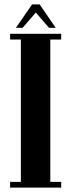

<svg xmlns="http://www.w3.org/2000/svg" viewBox="-20 -854 324 874"><path d="M26 0V-26H75V-674H26V-700H258.5V-674H209V-26H258.5V0ZM52.5 -727.5 126 -834H160.5L233.5 -727.5H203L143 -797L83 -727.5Z"/></svg>

Font: Imbue 50pt ExtraBold
Style: Regular
Weight: 800
Designer: Tyler Finck
Foundry: Etcetera Type Company
Version: Version 1.102; ttfautohint (v1.8.3)